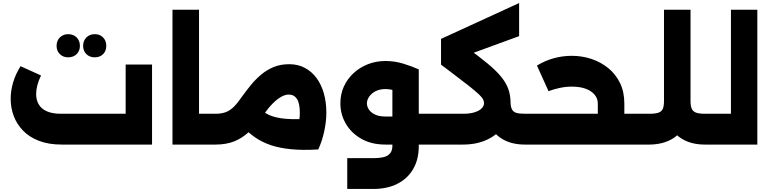

<svg xmlns="http://www.w3.org/2000/svg" viewBox="-20 -948 5038 1259"><path d="M385 0Q299 0 235.5 -24.5Q172 -49 131 -91.5Q90 -134 70 -187.5Q50 -241 50 -300Q50 -354 66.5 -409Q83 -464 115 -514L249 -453Q233 -420 225 -389.5Q217 -359 217 -331Q217 -293 234 -263.5Q251 -234 287.5 -218Q324 -202 380 -202H804V-525H977V0ZM601 -572Q568 -572 546.5 -593Q525 -614 525 -647Q525 -681 546.5 -702.5Q568 -724 601 -724Q635 -724 656 -702.5Q677 -681 677 -647Q677 -614 656 -593Q635 -572 601 -572ZM427 -572Q394 -572 372.5 -593Q351 -614 351 -647Q351 -681 372.5 -702.5Q394 -724 427 -724Q461 -724 482.5 -702.5Q504 -681 504 -647Q504 -614 482.5 -593Q461 -572 427 -572Z M1277 0V-202H1393V0ZM1111 0V-884H1285V0ZM1393 0V-202Q1401 -202 1407 -174.5Q1413 -147 1413 -102Q1413 -56 1407 -28Q1401 0 1393 0Z M1393 0V-202Q1433 -202 1461.5 -213Q1490 -224 1515 -249.5Q1540 -275 1568 -316Q1594 -352 1624 -389Q1654 -426 1691 -457.5Q1728 -489 1773.5 -508Q1819 -527 1877 -527Q1934 -527 1979 -503Q2024 -479 2055.5 -436.5Q2087 -394 2103.5 -336Q2120 -278 2120 -209Q2120 -151 2106 -86.5Q2092 -22 2067 32L1899 -35Q1922 -75 1934 -119.5Q1946 -164 1946 -209Q1946 -271 1927 -299.5Q1908 -328 1874 -328Q1851 -328 1824.5 -313.5Q1798 -299 1769 -270Q1740 -241 1708 -196Q1660 -127 1613.5 -84Q1567 -41 1514.5 -20.5Q1462 0 1393 0ZM2057 -170 2067 32Q1964 38 1888.5 30.5Q1813 23 1756.5 4Q1700 -15 1656 -45Q1612 -75 1574 -115L1687 -234Q1720 -200 1769.5 -184.5Q1819 -169 1890 -167Q1961 -165 2057 -170ZM1393 0Q1384 0 1378.5 -28Q1373 -56 1373 -102Q1373 -147 1378.5 -174.5Q1384 -202 1393 -202Z M2690 0V-202H2842V0ZM2842 0V-202Q2851 -202 2856.5 -174.5Q2862 -147 2862 -102Q2862 -56 2856.5 -28Q2851 0 2842 0ZM2257 291V89H2428Q2500 89 2526.5 68.5Q2553 48 2553 11V-493H2726V11Q2726 97 2689.5 160Q2653 223 2586 257Q2519 291 2428 291ZM2507 0Q2417 0 2351 -37Q2285 -74 2248.5 -135.5Q2212 -197 2212 -271Q2212 -331 2235 -381Q2258 -431 2298.5 -468.5Q2339 -506 2392.5 -527Q2446 -548 2508 -548Q2568 -548 2625 -530.5Q2682 -513 2726 -493L2656 -314Q2572 -364 2508 -364Q2470 -364 2443 -350Q2416 -336 2401 -314.5Q2386 -293 2386 -270Q2386 -249 2399.5 -229Q2413 -209 2440 -196.5Q2467 -184 2507 -184H2671V0Z M3422 0Q3338 0 3278 -34Q3218 -68 3186 -132.5Q3154 -197 3154 -286V-292L3327 -276L3328 -274Q3329 -246 3337.5 -230Q3346 -214 3366 -208Q3386 -202 3422 -202H3457V0ZM2842 0Q2833 0 2827.5 -28Q2822 -56 2822 -102Q2822 -147 2827.5 -174.5Q2833 -202 2842 -202ZM2842 0V-202H3016Q3061 -202 3091.5 -211.5Q3122 -221 3138 -237Q3154 -253 3154 -272Q3154 -284 3147 -297.5Q3140 -311 3118 -331.5Q3096 -352 3054.5 -385Q3013 -418 2945 -469L2872 -524L2977 -684L3047 -632Q3123 -576 3176.5 -532Q3230 -488 3263.5 -448Q3297 -408 3312.5 -366Q3328 -324 3328 -272Q3328 -190 3288 -129Q3248 -68 3178 -34Q3108 0 3016 0ZM2872 -524V-693L3384 -928V-711ZM3457 0V-202Q3465 -202 3471 -174.5Q3477 -147 3477 -102Q3477 -56 3471 -28Q3465 0 3457 0Z M4050 0V-202H4190V0ZM3457 0Q3448 0 3442.5 -28Q3437 -56 3437 -102Q3437 -147 3442.5 -174.5Q3448 -202 3457 -202ZM3900 -134V-269Q3900 -301 3880 -326Q3860 -351 3822 -365.5Q3784 -380 3728 -380Q3689 -380 3648 -371Q3607 -362 3577 -350L3501 -518Q3553 -550 3611 -566Q3669 -582 3729 -582Q3797 -582 3858.5 -561.5Q3920 -541 3969 -501Q4018 -461 4046 -403Q4074 -345 4074 -269V-134ZM3457 0V-202H4109L4072 0ZM4190 0V-202Q4199 -202 4204.5 -174.5Q4210 -147 4210 -102Q4210 -56 4204.5 -28Q4199 0 4190 0Z M4190 0V-202H4240Q4278 -202 4298.5 -209.5Q4319 -217 4326.5 -235Q4334 -253 4334 -286V-884H4508V-286Q4508 -197 4476 -133Q4444 -69 4384 -35Q4324 -1 4240 0ZM4602 0Q4518 0 4458 -34Q4398 -68 4366 -132.5Q4334 -197 4334 -286H4508Q4508 -253 4516 -235Q4524 -217 4544 -209.5Q4564 -202 4602 -202H4626V0ZM4626 0V-202Q4635 -202 4640.5 -174.5Q4646 -147 4646 -102Q4646 -56 4640.5 -28Q4635 0 4626 0ZM4190 0Q4181 0 4175.5 -28Q4170 -56 4170 -102Q4170 -147 4175.5 -174.5Q4181 -202 4190 -202Z M4626 0V-202H4773V-884H4946V0ZM4626 0Q4617 0 4611.5 -28Q4606 -56 4606 -102Q4606 -147 4611.5 -174.5Q4617 -202 4626 -202Z"/></svg>

Font: Alexandria ExtraBold
Style: Regular
Weight: 800
Designer: Mohamed Gaber
Foundry: Kief Type Foundry
Version: Version 5.100